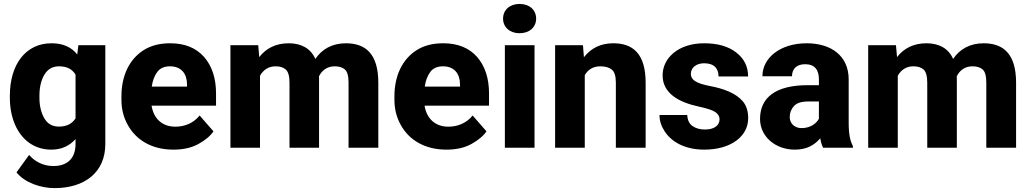

<svg xmlns="http://www.w3.org/2000/svg" viewBox="-20 -761 5305 989"><path d="M30.8 -257.8C30.8 -206.5 39.6 -161.1 56.6 -120.6C91.3 -40 156.7 9.8 244.6 9.8C298.8 9.8 338.4 -10.7 369.1 -44.4V-19C369.1 53.2 328.6 94.2 254.9 94.2C201.7 94.2 159.2 70.8 129.9 37.1L64.9 127C108.9 181.6 192.9 208 260.7 208C416.5 208 522.5 126.5 522.5 -19V-528.3H383.8L377.9 -480.5C348.6 -517.1 306.6 -538.1 245.6 -538.1C112.3 -538.1 30.8 -429.2 30.8 -268.1ZM183.1 -268.1C183.1 -311 191.4 -347.2 208.5 -376C225.6 -404.8 250.5 -419.4 284.2 -419.4C323.7 -419.4 352.1 -405.3 369.1 -376.5V-151.4C352.1 -124.5 324.7 -108.9 283.2 -108.9C249.5 -108.9 224.1 -123.5 208 -152.3C191.4 -181.2 183.1 -216.3 183.1 -257.8Z M873 9.8C924.3 9.8 967.3 0 1002.4 -19.5C1037.6 -39.1 1063.5 -60.5 1079.6 -84.5L1008.3 -166C976.6 -126.5 931.2 -108.4 882.8 -108.4C814.9 -108.4 771 -150.9 760.7 -216.8H1092.8V-279.3C1092.8 -357.9 1072.3 -420.4 1031.2 -467.8C989.7 -514.6 931.6 -538.1 856.4 -538.1C802.7 -538.1 757.3 -526.4 720.2 -502.9C645.5 -455.6 605.5 -370.1 605.5 -265.1V-246.6C605.5 -199.7 616.2 -156.7 637.7 -118.2C680.2 -40.5 761.2 9.8 873 9.8ZM855.5 -419.4C913.6 -419.4 942.9 -381.8 943.4 -326.7V-314.9H761.7C766.1 -345.7 775.4 -370.6 790 -390.1C804.2 -409.7 826.2 -419.4 855.5 -419.4Z M1399.4 -419.4C1421.9 -419.4 1439.5 -414.1 1452.1 -402.8C1464.8 -391.6 1471.2 -368.7 1471.2 -334V0H1623.5V-352.5C1623.5 -357.9 1623.5 -362.8 1623 -367.7C1638.7 -399.4 1665.5 -419.4 1704.6 -419.4C1726.6 -419.4 1743.7 -414.1 1756.3 -403.3C1769 -392.6 1775.4 -369.6 1775.4 -335V0H1928.7V-335C1928.7 -485.4 1861.3 -538.1 1761.7 -538.1C1690.9 -538.1 1638.2 -507.8 1604.5 -457.5C1579.1 -513.7 1529.8 -538.1 1466.8 -538.1C1400.4 -538.1 1350.1 -511.7 1315.4 -466.8L1310.1 -528.3H1167V0H1319.3V-370.6C1335.4 -400.4 1362.8 -419.4 1399.4 -419.4Z M2279.3 9.8C2330.6 9.8 2373.5 0 2408.7 -19.5C2443.8 -39.1 2469.7 -60.5 2485.8 -84.5L2414.6 -166C2382.8 -126.5 2337.4 -108.4 2289.1 -108.4C2221.2 -108.4 2177.2 -150.9 2167 -216.8H2499V-279.3C2499 -357.9 2478.5 -420.4 2437.5 -467.8C2396 -514.6 2337.9 -538.1 2262.7 -538.1C2209 -538.1 2163.6 -526.4 2126.5 -502.9C2051.8 -455.6 2011.7 -370.1 2011.7 -265.1V-246.6C2011.7 -199.7 2022.5 -156.7 2043.9 -118.2C2086.4 -40.5 2167.5 9.8 2279.3 9.8ZM2261.7 -419.4C2319.8 -419.4 2349.1 -381.8 2349.6 -326.7V-314.9H2168C2172.4 -345.7 2181.6 -370.6 2196.3 -390.1C2210.4 -409.7 2232.4 -419.4 2261.7 -419.4Z M2571.3 -665C2571.3 -621.6 2605.5 -589.8 2656.2 -589.8C2707.5 -589.8 2741.7 -621.6 2741.7 -665C2741.7 -709.5 2707.5 -740.7 2656.2 -740.7C2605.5 -740.7 2571.3 -709.5 2571.3 -665ZM2580.6 -528.3V0H2733.4V-528.3Z M3072.8 -419.4C3098.1 -419.4 3117.7 -413.6 3131.8 -402.3C3145.5 -391.1 3152.3 -368.7 3152.3 -335.4V0H3305.7V-335C3305.7 -486.3 3238.3 -538.1 3139.2 -538.1C3075.7 -538.1 3025.4 -514.2 2987.8 -466.3L2982.9 -528.3H2839.4V0H2992.2V-374C3008.3 -401.9 3034.2 -419.4 3072.8 -419.4Z M3686.5 -147C3686.5 -115.7 3660.2 -93.8 3610.8 -93.8C3585.9 -93.8 3564.9 -99.6 3547.9 -111.3C3530.8 -122.6 3521.5 -141.6 3520 -168.5H3377C3377 -140.1 3385.7 -112.3 3403.3 -85C3438.5 -30.3 3507.8 9.8 3607.4 9.8C3745.6 9.8 3834 -59.1 3834 -152.3C3834 -188 3824.7 -216.8 3806.6 -238.8C3769.5 -282.2 3706.1 -305.2 3632.3 -318.8C3564 -332.5 3538.6 -350.6 3538.6 -380.4C3538.6 -412.1 3566.4 -435.1 3606.9 -435.1C3659.2 -435.1 3681.2 -407.7 3681.2 -367.2H3833.5C3833.5 -417.5 3813.5 -458.5 3772.9 -490.2C3732.4 -522 3677.2 -538.1 3607.4 -538.1C3472.7 -538.1 3393.1 -460.9 3393.1 -373C3393.1 -281.2 3474.6 -234.4 3580.1 -211.9C3622.6 -202.6 3650.9 -193.4 3665 -183.6C3679.2 -173.3 3686.5 -161.1 3686.5 -147Z M4373.5 0V-8.3C4359.4 -35.2 4351.6 -67.4 4351.6 -130.4V-351.6C4351.6 -475.6 4258.8 -538.1 4135.7 -538.1C3997.6 -538.1 3907.2 -461.9 3907.2 -368.2H4059.6C4059.6 -407.7 4085 -430.2 4127.4 -430.2C4177.7 -430.2 4198.2 -399.9 4198.2 -352.5V-322.3H4141.1C3975.1 -322.3 3895 -258.3 3895 -148.4C3895 -56.2 3975.6 9.8 4074.2 9.8C4138.2 9.8 4177.7 -16.1 4205.1 -48.8C4208.5 -28.8 4213.4 -12.7 4219.7 0ZM4108.9 -101.1C4073.2 -101.1 4047.9 -125 4047.9 -157.7C4047.9 -179.7 4055.2 -198.7 4069.8 -214.8C4084 -230.5 4108.4 -238.3 4142.6 -238.3H4198.2V-149.4C4185.1 -124.5 4153.8 -101.1 4108.9 -101.1Z M4684.6 -419.4C4707 -419.4 4724.6 -414.1 4737.3 -402.8C4750 -391.6 4756.3 -368.7 4756.3 -334V0H4908.7V-352.5C4908.7 -357.9 4908.7 -362.8 4908.2 -367.7C4923.8 -399.4 4950.7 -419.4 4989.7 -419.4C5011.7 -419.4 5028.8 -414.1 5041.5 -403.3C5054.2 -392.6 5060.5 -369.6 5060.5 -335V0H5213.9V-335C5213.9 -485.4 5146.5 -538.1 5046.9 -538.1C4976.1 -538.1 4923.3 -507.8 4889.6 -457.5C4864.3 -513.7 4814.9 -538.1 4752 -538.1C4685.5 -538.1 4635.3 -511.7 4600.6 -466.8L4595.2 -528.3H4452.1V0H4604.5V-370.6C4620.6 -400.4 4647.9 -419.4 4684.6 -419.4Z"/></svg>

Font: Vazirmatn ExtraBold
Style: Regular
Weight: 800
Designer: Saber Rastikerdar
Foundry: Saber Rastikerdar
Version: Version 33.003